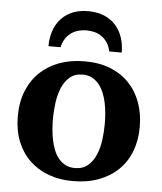

<svg xmlns="http://www.w3.org/2000/svg" viewBox="-52 -760 688 817"><g transform="rotate(5 292.0 -351.0)"><path d="M403.8 -242.2Q403.8 -263.2 401.9 -286.4Q399.9 -309.6 395.3 -332Q390.6 -354.5 382.3 -374.5Q374 -394.5 361.6 -409.7Q349.1 -424.8 332 -433.8Q314.9 -442.9 292 -442.9Q258.3 -442.9 236.8 -424.3Q215.3 -405.8 203.4 -376.7Q191.4 -347.7 186.8 -313Q182.1 -278.3 182.1 -246.1Q182.1 -224.6 183.8 -201.2Q185.5 -177.7 190.2 -155.3Q194.8 -132.8 202.6 -112.8Q210.4 -92.8 222.9 -77.4Q235.4 -62 252.4 -53Q269.5 -43.9 293 -43.9Q327.1 -43.9 348.6 -62.3Q370.1 -80.6 382.3 -109.4Q394.5 -138.2 399.2 -173.3Q403.8 -208.5 403.8 -242.2ZM553.2 -241.2Q553.2 -185.1 535.4 -138.4Q517.6 -91.8 483.4 -58.3Q449.2 -24.9 400.1 -6.3Q351.1 12.2 289.1 12.2Q231.9 12.2 184.8 -5.4Q137.7 -22.9 103.8 -55.7Q69.8 -88.4 51 -135.5Q32.2 -182.6 32.2 -242.2Q32.2 -303.7 51.8 -351.6Q71.3 -399.4 106.2 -432.4Q141.1 -465.3 189.5 -482.7Q237.8 -500 295.9 -500Q357.9 -500 405.8 -481Q453.6 -461.9 486.3 -427.5Q519 -393.1 536.1 -345.7Q553.2 -298.3 553.2 -241.2ZM396 -550.8Q391.1 -573.2 380.6 -588.9Q370.1 -604.5 356.2 -614Q342.3 -623.5 325.7 -627.7Q309.1 -631.8 292 -631.8Q275.4 -631.8 259 -627.7Q242.7 -623.5 228.5 -614Q214.4 -604.5 203.6 -588.9Q192.9 -573.2 188 -550.8H136.2Q136.2 -584.5 145.8 -614.3Q155.3 -644 174.8 -666.3Q194.3 -688.5 223.4 -701.2Q252.4 -713.9 292 -713.9Q331.5 -713.9 361.1 -701.2Q390.6 -688.5 410.2 -666.3Q429.7 -644 439.5 -614.3Q449.2 -584.5 449.2 -550.8Z"/></g></svg>

Font: Charis SIL Phon
Style: Bold
Weight: 700
Foundry: SIL International
Version: Version 5.000